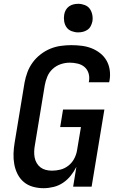

<svg xmlns="http://www.w3.org/2000/svg" viewBox="-20 -980 640 1008"><path d="M209 8Q180 8 153 0.5Q126 -7 105.5 -24Q85 -41 72.5 -65.5Q60 -90 55 -117.5Q50 -145 51 -174Q52 -203 57 -232L109 -547Q114 -574 124 -601Q134 -628 151.5 -652Q169 -676 193 -694.5Q217 -713 243.5 -724Q270 -735 298.5 -739Q327 -743 354 -743Q382 -743 409.5 -739.5Q437 -736 461 -726.5Q485 -717 505.5 -701Q526 -685 539 -662.5Q552 -640 556 -612.5Q560 -585 555 -557L553 -548H446L447 -553Q451 -575 445 -595Q439 -615 424 -628Q409 -641 388 -646Q367 -651 346 -651Q322 -651 298.5 -643Q275 -635 256.5 -618Q238 -601 228.5 -578Q219 -555 215 -532L163 -217Q160 -201 159.5 -184.5Q159 -168 162 -152.5Q165 -137 173 -123.5Q181 -110 193 -101Q205 -92 220.5 -88Q236 -84 253 -84Q275 -84 297 -89.5Q319 -95 338 -109.5Q357 -124 368.5 -145Q380 -166 384 -188L405 -313H296L311 -405H528L461 0H364L381 -104Q369 -80 351.5 -58Q334 -36 311 -20.5Q288 -5 261 1.5Q234 8 209 8ZM390 -810Q373 -810 356 -816.5Q339 -823 329.5 -836.5Q320 -850 317 -867.5Q314 -885 317 -903Q319 -916 325.5 -927.5Q332 -939 342.5 -946.5Q353 -954 365.5 -957Q378 -960 391 -960Q408 -960 425 -953.5Q442 -947 451.5 -933.5Q461 -920 464.5 -902.5Q468 -885 465 -867Q462 -854 456 -842.5Q450 -831 439 -823.5Q428 -816 415.5 -813Q403 -810 390 -810Z"/></svg>

Font: Iosevka Aile Semibold Oblique
Style: Regular
Weight: 600
Italic angle: -9°
Designer: Belleve Invis
Foundry: Belleve Invis
Version: Version 31.1.0; ttfautohint (v1.8.4)